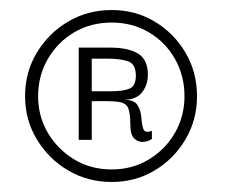

<svg xmlns="http://www.w3.org/2000/svg" viewBox="-20 -592 448 383"><path d="M203 -229Q155 -229 116 -252Q77 -275 53.5 -314Q30 -353 30 -400Q30 -448 53.5 -487Q77 -526 116 -549Q155 -572 203 -572Q250 -572 288.5 -549Q327 -526 350 -487Q373 -448 373 -400Q373 -353 350 -314Q327 -275 288.5 -252Q250 -229 203 -229ZM203 -254Q244 -254 277 -274Q310 -294 329 -327Q348 -360 348 -400Q348 -441 329 -474.5Q310 -508 277 -527.5Q244 -547 203 -547Q161 -547 128 -527.5Q95 -508 75.5 -474.5Q56 -441 56 -400Q56 -360 75.5 -327Q95 -294 128 -274Q161 -254 203 -254ZM137 -313V-497H200Q236 -497 255.5 -485Q275 -473 275 -443Q275 -423 263.5 -408Q252 -393 227 -393Q248 -393 254.5 -382Q261 -371 262 -357Q263 -343 266 -334.5Q269 -326 283 -331V-315Q277 -310 266.5 -309Q256 -308 248 -315.5Q240 -323 240 -343Q240 -367 235.5 -377Q231 -387 215 -389Q199 -391 163 -390V-313ZM163 -410H202Q227 -410 239 -415.5Q251 -421 251 -441Q251 -464 236 -469.5Q221 -475 194 -475H163Z"/></svg>

Font: Darker Grotesque
Style: Regular
Weight: 400
Designer: Gabriel Lam
Foundry: TypeRant
Version: Version 1.000;gftools[0.9.28]